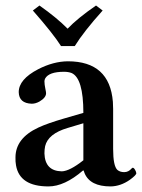

<svg xmlns="http://www.w3.org/2000/svg" viewBox="-20 -666 516 696"><path d="M251 -499H201.2Q172.4 -544.4 99.1 -627.9L123 -646Q185.5 -602.1 225.1 -562Q260.7 -599.6 328.1 -646L352.1 -627.9Q283.7 -551.8 251 -499ZM280.8 -47.9Q213.9 9.8 155.8 9.8Q51.3 9.8 38.1 -66.4Q35.6 -80.1 36.1 -95.2Q36.1 -165 119.1 -203.6Q152.8 -219.2 210 -235.8L282.2 -256.8Q282.2 -382.8 239.3 -401.4Q227.5 -405.8 211.9 -405.8Q157.2 -405.8 143.6 -381.3Q141.1 -376 141.1 -371.1Q141.1 -359.9 144.5 -343.8Q147 -332.5 147 -328.1Q147 -312 123 -297.9Q108.9 -290 95.2 -290Q48.8 -291.5 47.9 -332Q47.9 -378.4 118.2 -415Q173.3 -443.4 226.1 -443.8Q377.4 -443.8 389.2 -296.9Q390.1 -283.7 390.1 -271V-126Q390.1 -64 405.8 -49.8Q415.5 -42 430.2 -42Q445.8 -42 457 -55.2Q460 -57.1 460.9 -58.1Q466.8 -58.1 472.7 -43.9Q474.1 -40 474.1 -38.1Q474.1 -31.2 450.7 -14.2Q417 9.3 380.9 9.8Q306.6 9.8 286.6 -38.1Q284.7 -43.5 283.2 -47.9ZM282.2 -85V-219.2L225.1 -202.1Q154.3 -181.2 143.6 -136.2Q141.1 -124.5 141.1 -109.9Q143.1 -45.9 204.1 -44.9Q232.9 -45.9 282.2 -85Z"/></svg>

Font: Linux Libertine O
Style: Semibold
Weight: 700
Designer: Philipp H. Poll
Foundry: Philipp H. Poll
Version: Version 5.0.0